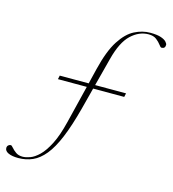

<svg xmlns="http://www.w3.org/2000/svg" viewBox="-167 -824 933 1038"><g transform="rotate(15 299.0 -305.5)"><path d="M31 114Q-4.5 114 -25 104.5Q-45.5 95 -45.5 78Q-45.5 68.5 -39.5 62.8Q-33.5 57 -25.5 57Q-20.5 57 -11.5 68Q-2.5 79 12.8 90Q28 101 51.5 101Q69 101 92.8 92.5Q116.5 84 142.5 58.8Q168.5 33.5 193.2 -14.8Q218 -63 237.5 -142.5L289.5 -353.5H128L132.5 -374.5H294.5L315.5 -460.5Q341.5 -567 378.5 -624.2Q415.5 -681.5 458.8 -703.2Q502 -725 545.5 -725Q584.5 -725 606 -717.5Q627.5 -710 636.2 -700.2Q645 -690.5 645 -683.5Q645 -662.5 624.5 -662.5Q619 -662.5 609.8 -675.5Q600.5 -688.5 584 -701.5Q567.5 -714.5 539.5 -714.5Q486.5 -714.5 441.8 -672.5Q397 -630.5 371.5 -531.5L330.5 -374.5H503.5L499 -353.5H325L294 -234Q267 -131.5 238.8 -63.8Q210.5 4 178.8 42.8Q147 81.5 110.5 97.8Q74 114 31 114Z"/></g></svg>

Font: Newsreader Display ExtraLight
Style: Regular
Weight: 275
Designer: Hugues Gentile
Foundry: Production Type
Version: Version 1.002